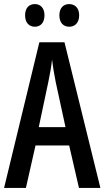

<svg xmlns="http://www.w3.org/2000/svg" viewBox="-20 -921 512 941"><path d="M103 -846C103 -809 123 -790 151 -790C178 -790 198 -809 198 -846C198 -882 178 -901 151 -901C123 -901 103 -883 103 -846ZM271 -846C271 -809 291 -790 319 -790C347 -790 368 -809 368 -846C368 -882 347 -901 319 -901C292 -901 271 -883 271 -846ZM367 0H472L296 -714H173L0 0H107L154 -208H319ZM253 -519 301 -298H170L217 -520C225 -558 232 -597 235 -629C239 -597 245 -559 253 -519Z"/></svg>

Font: Noto Sans Myanmar UI ExtraCondensed Medium
Style: Regular
Weight: 500
Width: 2
Designer: Monotype Design Team
Foundry: Monotype Imaging Inc.
Version: Version 2.103